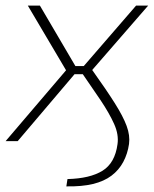

<svg xmlns="http://www.w3.org/2000/svg" viewBox="-30 -502 548 683"><path d="M206 161 210 135Q290 133 334.5 105.5Q379 78 388 11Q393 -23 376 -61Q359 -99 327.5 -146Q296 -193 255 -252L454 -482H497L298 -253Q348 -183 378 -135.5Q408 -88 420.5 -54Q433 -20 429 10Q424 45 408.5 74Q393 103 366.5 123Q340 143 300.5 152.5Q261 162 206 161ZM-10 0 205 -252 69 -482H112L247 -252L33 0ZM221 -238 226 -267H284L280 -238Z"/></svg>

Font: Exo 2 ExtraLight
Style: Italic
Weight: 250
Italic angle: -8°
Designer: Natanael Gama
Foundry: Natanael Gama
Version: Version 2.010